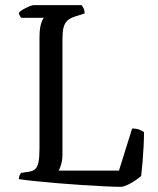

<svg xmlns="http://www.w3.org/2000/svg" viewBox="-20 -724 613 744"><path d="M451 0Q425 0 385 -2Q345 -4 298 -7Q251 -10 204 -14Q157 -18 117.5 -22Q78 -26 53 -30Q53 -38 56 -44.5Q59 -51 62 -54L88 -58Q106 -60 115.5 -68Q125 -76 129 -95Q133 -114 133 -148V-578Q133 -603 136 -619Q139 -635 143.5 -644Q148 -653 150 -655H63Q59 -658 56 -664.5Q53 -671 53 -675Q58 -681 69.5 -687.5Q81 -694 93 -699Q105 -704 110 -704H296Q300 -700 304 -691.5Q308 -683 308 -672L268 -659Q250 -653 240 -643Q230 -633 226 -616.5Q222 -600 222 -572V-127Q222 -104 217 -87Q212 -70 207 -63H441L492 -226Q510 -226 521.5 -221Q533 -216 538 -212Q538 -187 536.5 -156.5Q535 -126 532.5 -97Q530 -68 527 -42Q519 -35 504.5 -25Q490 -15 475 -8Q460 -1 451 0Z"/></svg>

Font: Texturina Medium 12pt Light
Style: Regular
Weight: 300
Version: Version 1.002